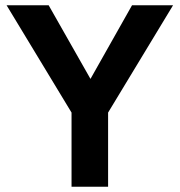

<svg xmlns="http://www.w3.org/2000/svg" viewBox="-20 -710 683 730"><path d="M5 -690H165L324 -410L482 -690H638L391 -282V0H252V-282Z"/></svg>

Font: Radio Canada SemiBold
Style: Regular
Weight: 600
Designer: Charles Daoud, Etienne Aubert Bonn, Alexandre Saumier Demers, Jacques Le Bailly
Foundry: Radio-Canada
Version: Version 2.104; ttfautohint (v1.8.4.7-5d5b);gftools[0.9.28.de